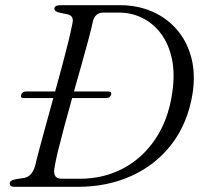

<svg xmlns="http://www.w3.org/2000/svg" viewBox="-20 -720 797 740"><path d="M17.5 -13.5Q17.5 -25 40 -29L71 -34Q85 -36 96 -45.8Q107 -55.5 115 -79Q120.5 -103.5 131.5 -144.5Q142.5 -185.5 156.5 -236.8Q170.5 -288 185.5 -342H72Q57.5 -342 61.5 -354.5Q66 -367.5 80.5 -367.5H192.5Q207.5 -421 221 -471.8Q234.5 -522.5 244.5 -563.5Q254.5 -604.5 259 -629.5Q266.5 -659.5 239 -665L210.5 -671Q189.5 -675.5 189.5 -686Q189.5 -700 213.5 -700H442.5Q509.5 -700 565.8 -675.8Q622 -651.5 661.2 -606.5Q700.5 -561.5 717.2 -498.5Q734 -435.5 722 -358Q703.5 -245.5 642.5 -165.5Q581.5 -85.5 488.2 -42.8Q395 0 280.5 0H35Q17.5 0 17.5 -13.5ZM286.5 -31Q379.5 -31 454.8 -71Q530 -111 579.2 -184.8Q628.5 -258.5 643.5 -360Q655 -435 642.5 -493.2Q630 -551.5 599.8 -591.2Q569.5 -631 527.8 -651.2Q486 -671.5 439.5 -671.5H378Q348.5 -671.5 338.5 -640Q333.5 -615 322.2 -572.5Q311 -530 296 -476.8Q281 -423.5 265 -367.5H397Q412 -367.5 408 -354.5Q404 -342 388.5 -342H258Q242 -285.5 227.8 -232.2Q213.5 -179 203.2 -136.8Q193 -94.5 189.5 -70Q183.5 -31 217.5 -31Z"/></svg>

Font: Fraunces 9pt S000 Light
Style: Italic
Weight: 300
Italic angle: -16°
Version: Version 1.000; ttfautohint (v1.8.3)